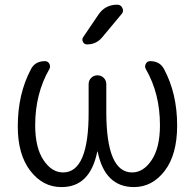

<svg xmlns="http://www.w3.org/2000/svg" viewBox="-20 -799 819 807"><path d="M393.6 -737.3Q421.9 -779.3 472.7 -779.3Q488.3 -779.3 494.6 -765.1Q501 -751 491.2 -740.2L408.2 -640.6Q383.8 -612.3 345.7 -612.3Q334 -612.3 328.6 -623Q323.2 -633.8 330.1 -643.6ZM543 -12.7Q420.9 -12.7 390.6 -161.1Q390.6 -162.1 389.6 -162.1Q388.7 -162.1 388.7 -161.1Q358.4 -12.7 239.3 -12.7Q238.3 -12.7 237.3 -12.7Q160.2 -12.7 107.4 -81.1Q54.7 -149.4 54.7 -267.6Q54.7 -404.3 110.4 -508.8Q127.9 -542 168.9 -542Q181.6 -542 187.5 -530.8Q193.4 -519.5 187.5 -508.8Q127.9 -405.3 127.9 -272.5Q127.9 -178.7 162.6 -126.5Q197.3 -74.2 245.1 -74.2Q353.5 -74.2 352.5 -329.1V-445.3Q352.5 -460.9 363.3 -471.7Q374 -482.4 389.6 -482.4Q405.3 -482.4 416 -471.7Q426.8 -460.9 426.8 -445.3V-329.1Q426.8 -74.2 535.2 -74.2Q583 -74.2 617.7 -126.5Q652.3 -178.7 652.3 -272.5Q652.3 -406.2 592.8 -508.8Q586.9 -519.5 592.8 -530.8Q598.6 -542 611.3 -542Q652.3 -542 669.9 -507.8Q724.6 -405.3 724.6 -271.5Q724.6 -149.4 672.4 -81.1Q620.1 -12.7 543 -12.7Z"/></svg>

Font: Gen Jyuu Gothic P Normal
Style: Regular
Weight: 300
Designer: [Source Han Sans]
Ryoko NISHIZUKA  (kana & ideographs); Paul D. Hunt (Latin, Greek & Cyrillic); Wenlong ZHANG  (bopomofo
Version: Version 1.002.20150607